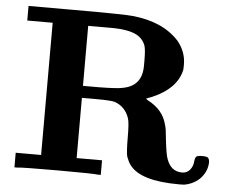

<svg xmlns="http://www.w3.org/2000/svg" viewBox="-50 -744 963 813"><g transform="rotate(5 431.0 -337.5)"><path d="M394 0Q374 -3 222 -3Q70 -3 51 0H39V-62H147V-624H39V-686H234Q454 -686 483 -682Q613 -669 681 -593Q716 -549 716 -497Q716 -476 715 -472Q695 -383 568 -338L572 -336Q574 -335 577 -332Q644 -298 659 -233Q664 -219 668 -172Q675 -110 682 -92Q700 -40 748 -40Q768 -40 781 -55Q794 -71 795 -91Q796 -103 801 -111Q806 -117 827 -117Q848 -117 853 -111Q858 -104 858 -92Q857 -55 830 -25Q804 2 764 10Q761 11 739 11Q574 11 528 -53Q519 -65 511 -87Q506 -105 506 -168Q506 -230 500 -248Q484 -297 438 -313Q423 -318 356 -318H298V-62H406V0ZM396 -624H358H298V-369H366Q444 -370 465 -375Q548 -389 548 -476V-498Q548 -546 542 -563Q533 -586 513 -600Q478 -624 396 -624Z"/></g></svg>

Font: KaTeX_Main
Style: Bold
Weight: 700
Version: Version